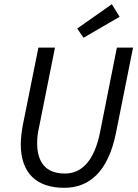

<svg xmlns="http://www.w3.org/2000/svg" viewBox="-20 -883 656 915"><path d="M348 -747 378 -703 550 -803 513 -863ZM163 -656 89 -288C83 -255 79 -223 79 -196C79 -59 153 12 286 12C404 12 495 -62 533 -251L614 -656H537L457 -254C429 -111 365 -56 290 -56C199 -56 157 -108 157 -202C157 -226 160 -251 167 -281L242 -656Z"/></svg>

Font: Cambridge Sans Italic
Style: Regular
Weight: 400
Italic angle: -11°
Version: Version 2.000;PS 002.000;hotconv 1.0.88;makeotf.lib2.5.64775